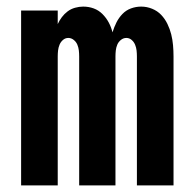

<svg xmlns="http://www.w3.org/2000/svg" viewBox="-20 -562 590 582"><path d="M44 0V-530H155V-489Q160 -500 167.5 -510Q175 -520 185 -527.5Q195 -535 207.5 -538.5Q220 -542 232 -542Q249 -542 264 -536.5Q279 -531 290.5 -519.5Q302 -508 309.5 -494Q317 -480 321 -464Q326 -480 333 -494Q340 -508 351 -519.5Q362 -531 377 -536.5Q392 -542 408 -542Q425 -542 441 -535.5Q457 -529 468.5 -517Q480 -505 487.5 -489.5Q495 -474 499 -458Q503 -442 504.5 -425Q506 -408 506 -391V0H395V-391Q395 -400 394 -409Q393 -418 389.5 -426.5Q386 -435 379 -441Q372 -447 363 -447Q354 -447 346.5 -441Q339 -435 335.5 -426.5Q332 -418 331 -409Q330 -400 330 -391V0H220V-391Q220 -400 219 -409Q218 -418 214.5 -426.5Q211 -435 203.5 -441Q196 -447 187 -447Q178 -447 171 -441Q164 -435 160.5 -426.5Q157 -418 156 -409Q155 -400 155 -391V0Z"/></svg>

Font: Lode Term
Style: Bold
Weight: 700
Monospace: yes
Designer: Belleve Invis
Foundry: Belleve Invis
Version: Version 29.2.0